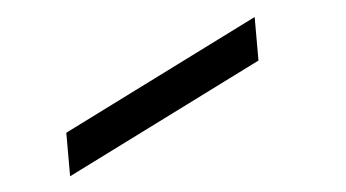

<svg xmlns="http://www.w3.org/2000/svg" viewBox="-32 -787 665 369"><g transform="rotate(-5 300.0 -603.0)"><path d="M90 -466V-550L470 -740V-656Z"/></g></svg>

Font: Tiny Medium
Style: Regular
Weight: 500
Monospace: yes
Designer: Philipp Nurullin, Konstantin Bulenkov
Foundry: JetBrains
Version: Version 2.251; ttfautohint (v1.8.4.7-5d5b)